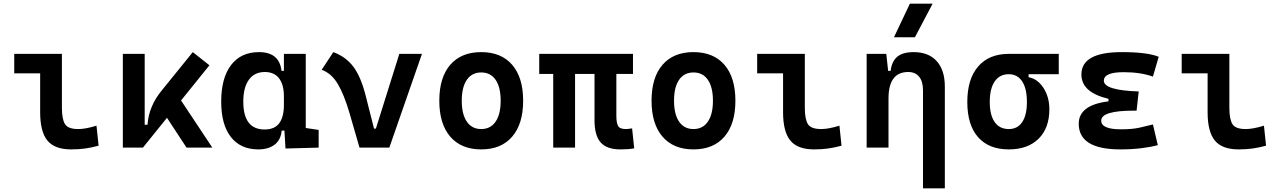

<svg xmlns="http://www.w3.org/2000/svg" viewBox="-20 -815 7071 1060"><path d="M373 9.8Q281.7 9.8 241.7 -39.1Q201.7 -87.9 201.7 -195.3V-410.2H58.6V-517.6H321.8V-219.7Q321.8 -158.2 338.4 -130.4Q355 -102.5 412.1 -102.5Q452.1 -102.5 512.7 -121.1L524.4 -10.7Q485.8 0 450 4.9Q414.1 9.8 373 9.8Z M658.2 0V-517.6H778.8V-126.5H794.4Q801.8 -229 872.1 -314.5L1044.4 -527.3L1136.2 -454.6L979.5 -260.3L1152.3 0H1009.8L901.9 -164.6L769 0Z M1406.2 9.8Q1308.6 9.8 1254.9 -58.3Q1201.2 -126.5 1201.2 -253.9Q1201.2 -384.3 1255.6 -455.8Q1310.1 -527.3 1409.7 -527.3Q1522.5 -527.3 1534.2 -423.8H1547.4V-517.6H1668V-108.4L1739.3 -97.7V0L1556.2 4.9L1550.3 -93.8H1535.2Q1530.3 -42 1495.8 -16.1Q1461.4 9.8 1406.2 9.8ZM1547.4 -235.4V-282.2Q1547.4 -348.1 1520.5 -382.8Q1493.7 -417.5 1441.9 -417.5Q1385.3 -417.5 1354.2 -375Q1323.2 -332.5 1323.2 -253.9Q1323.2 -100.1 1440.9 -100.1Q1496.1 -100.1 1521.7 -134.8Q1547.4 -169.4 1547.4 -235.4Z M1964.8 0 1909.7 -190.4Q1879.9 -292.5 1845 -351.3Q1810.1 -410.2 1755.9 -429.7L1820.3 -527.3Q1888.7 -502 1930.2 -447.5Q1971.7 -393.1 1998.5 -288.1L2044.9 -105H2055.2L2184.6 -517.6H2309.6L2129.4 0Z M2636.7 9.8Q2526.4 9.8 2465.8 -60.5Q2405.3 -130.9 2405.3 -258.8Q2405.3 -387.2 2465.8 -457.3Q2526.4 -527.3 2636.7 -527.3Q2747.1 -527.3 2807.6 -457.3Q2868.2 -387.2 2868.2 -258.8Q2868.2 -130.9 2807.6 -60.5Q2747.1 9.8 2636.7 9.8ZM2636.7 -102.5Q2688 -102.5 2716.1 -143.3Q2744.1 -184.1 2744.1 -258.8Q2744.1 -334 2716.1 -374.5Q2688 -415 2636.7 -415Q2585.4 -415 2557.4 -374.5Q2529.3 -334 2529.3 -258.8Q2529.3 -184.1 2557.4 -143.3Q2585.4 -102.5 2636.7 -102.5Z M3405.3 9.8Q3330.1 9.8 3296.1 -28.6Q3262.2 -66.9 3262.2 -151.4V-406.7H3154.8V0H3034.2V-406.7H2957V-517.6H3474.6V-406.7H3382.8V-175.8Q3382.8 -137.2 3392.3 -119.9Q3401.9 -102.5 3434.6 -102.5Q3442.4 -102.5 3450.7 -103.5Q3459 -104.5 3469.7 -106.4L3481.4 3.9Q3461.9 7.3 3446 8.5Q3430.2 9.8 3405.3 9.8Z M3808.6 9.8Q3698.2 9.8 3637.7 -60.5Q3577.1 -130.9 3577.1 -258.8Q3577.1 -387.2 3637.7 -457.3Q3698.2 -527.3 3808.6 -527.3Q3918.9 -527.3 3979.5 -457.3Q4040 -387.2 4040 -258.8Q4040 -130.9 3979.5 -60.5Q3918.9 9.8 3808.6 9.8ZM3808.6 -102.5Q3859.9 -102.5 3887.9 -143.3Q3916 -184.1 3916 -258.8Q3916 -334 3887.9 -374.5Q3859.9 -415 3808.6 -415Q3757.3 -415 3729.2 -374.5Q3701.2 -334 3701.2 -258.8Q3701.2 -184.1 3729.2 -143.3Q3757.3 -102.5 3808.6 -102.5Z M4474.6 9.8Q4383.3 9.8 4343.3 -39.1Q4303.2 -87.9 4303.2 -195.3V-410.2H4160.2V-517.6H4423.3V-219.7Q4423.3 -158.2 4439.9 -130.4Q4456.5 -102.5 4513.7 -102.5Q4553.7 -102.5 4614.3 -121.1L4626 -10.7Q4587.4 0 4551.5 4.9Q4515.6 9.8 4474.6 9.8Z M5075.7 224.6V-317.4Q5075.7 -365.2 5054.4 -391.4Q5033.2 -417.5 4994.1 -417.5Q4885.3 -417.5 4885.3 -271.5V0H4764.6V-517.6H4873L4883.3 -423.8H4897Q4903.3 -476.1 4933.6 -501.7Q4963.9 -527.3 5024.4 -527.3Q5106.4 -527.3 5151.4 -477.5Q5196.3 -427.7 5196.3 -336.9V224.6ZM4915.5 -609.4 5003.4 -794.9H5128.9L5031.2 -609.4Z M5549.3 9.8Q5439 9.8 5379.6 -57.9Q5320.3 -125.5 5320.3 -252Q5320.3 -378.9 5380.4 -448.2Q5440.4 -517.6 5549.3 -517.6H5825.2V-405.3H5658.7V-388.7Q5691.4 -383.3 5717.3 -358.4Q5743.2 -333.5 5758.3 -295.7Q5773.4 -257.8 5773.4 -212.4Q5773.4 -107.9 5713.9 -49.1Q5654.3 9.8 5549.3 9.8ZM5549.3 -102.5Q5597.7 -102.5 5623.5 -141.1Q5649.4 -179.7 5649.4 -252Q5649.4 -325.7 5623.3 -365.5Q5597.2 -405.3 5549.3 -405.3Q5499 -405.3 5471.7 -365.5Q5444.3 -325.7 5444.3 -252Q5444.3 -179.7 5471.4 -141.1Q5498.5 -102.5 5549.3 -102.5Z M6165 9.8Q5935.5 9.8 5935.5 -131.8Q5935.5 -235.4 6099.6 -255.4V-269.5Q5950.2 -304.7 5950.2 -403.8Q5950.2 -527.3 6172.9 -527.3Q6314.9 -527.3 6377 -501.5L6345.2 -392.1Q6276.4 -416.5 6183.6 -416.5Q6074.2 -416.5 6074.2 -369.6Q6074.2 -316.4 6266.6 -310.1L6254.9 -204.1H6239.3Q6059.6 -204.1 6059.6 -148.9Q6059.6 -101.1 6168.9 -101.1Q6231.4 -101.1 6272.2 -110.4Q6313 -119.6 6345.2 -127.9L6372.1 -13.7Q6332 -2.9 6279.8 3.4Q6227.5 9.8 6165 9.8Z M6818.4 9.8Q6727.1 9.8 6687 -39.1Q6647 -87.9 6647 -195.3V-410.2H6503.9V-517.6H6767.1V-219.7Q6767.1 -158.2 6783.7 -130.4Q6800.3 -102.5 6857.4 -102.5Q6897.5 -102.5 6958 -121.1L6969.7 -10.7Q6931.2 0 6895.3 4.9Q6859.4 9.8 6818.4 9.8Z"/></svg>

Font: CaskaydiaCove NF SemiBold
Style: Regular
Weight: 600
Designer: Aaron Bell
Foundry: Saja Typeworks
Version: Version 2111.001; VTT 6.35;Nerd Fonts 3.2.1